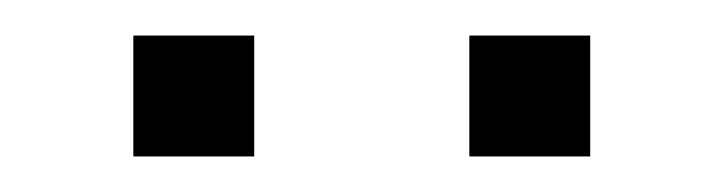

<svg xmlns="http://www.w3.org/2000/svg" viewBox="-20 -681 407 108"><path d="M55 -661H123V-593H55ZM244 -661H312V-593H244Z"/></svg>

Font: Pridi ExtraLight
Style: Regular
Weight: 275
Designer: Katatrad Team
Foundry: CadsonDemak
Version: Version 1.001